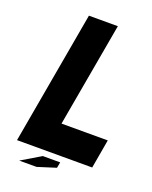

<svg xmlns="http://www.w3.org/2000/svg" viewBox="-150 -800 770 975"><g transform="rotate(20 234.5 -313.0)"><path d="M158.2 -718.8H314.5L214.8 -156.2H464.8L437.5 0H31.2ZM182.1 31.2H275.9L270 62.5L170.9 93.8H77.1Z"/></g></svg>

Font: Signwood
Style: Italic
Weight: 400
Italic angle: -10°
Designer: GGBotNet
Foundry: GGBotNet
Version: 0.95